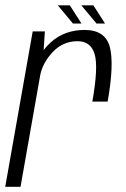

<svg xmlns="http://www.w3.org/2000/svg" viewBox="-34 -714 482 734"><path d="M319 -325.5H377.5Q403 -469.5 385.8 -534.5Q368.5 -599.5 289.5 -599.5Q214 -599.5 162 -553.8Q110 -508 98.5 -442.5L119 -422.5Q127.5 -472 166.8 -514.2Q206 -556.5 262.5 -556.5Q313 -556.5 327.8 -507Q342.5 -457.5 319 -325.5ZM-14 0H44.5L130.5 -487.5L137.5 -594H91ZM335 -624H367.5L323 -693.5H277ZM245 -624H277.5L233 -693.5H187Z"/></svg>

Font: Anybody SemiCondensed Light
Style: Italic
Weight: 300
Width: 4
Italic angle: -10°
Version: Version 1.113;gftools[0.9.25]